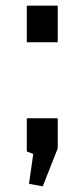

<svg xmlns="http://www.w3.org/2000/svg" viewBox="-20 -550 300 682"><path d="M185.1 -22.9 131.8 111.8 83 103 98.1 -2.9 75.2 -12.2V-129.9H185.1ZM185.1 -399.9H75.2V-529.8H185.1Z"/></svg>

Font: Unica One
Style: Bold
Weight: 400
Designer: Eduardo Rodriguez Tunni
Foundry: Eduardo Rodriguez Tunni
Version: Version 1.001